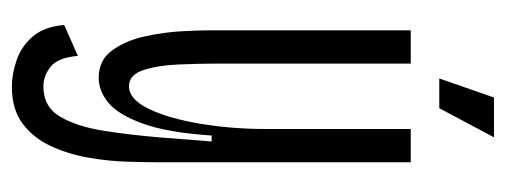

<svg xmlns="http://www.w3.org/2000/svg" viewBox="-284 -424 851 323"><g transform="rotate(90 141.5 -262.5)"><path d="M126 143Q104 143 81 135Q58 127 41.5 108Q25 89 22 55L74 32Q77 66 92.5 78Q108 90 125 90Q160 90 176.5 61.5Q193 33 200 -11.5Q207 -56 211 -104L218 -193H208Q203 -119 188 -77.5Q173 -36 153 -19.5Q133 -3 111 -3Q81 -3 64.5 -26Q48 -49 41 -81.5Q34 -114 32.5 -144Q31 -174 31 -188V-528H87V-201Q87 -171 88.5 -136.5Q90 -102 98 -78Q106 -54 125 -54Q147 -54 163 -87Q179 -120 188 -173Q197 -226 197 -284V-528H253V-107Q253 -83 252 -50.5Q251 -18 245 15.5Q239 49 225.5 78Q212 107 188 125Q164 143 126 143ZM162 -576H112L144 -668H211Z"/></g></svg>

Font: Bricolage Grotesque 48pt Condensed ExtraLight
Style: Regular
Weight: 200
Width: 3
Designer: Mathieu Triay
Foundry: Atelier Triay
Version: Version 1.000; ttfautohint (v1.8.4.7-5d5b);gftools[0.9.32]